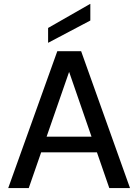

<svg xmlns="http://www.w3.org/2000/svg" viewBox="-20 -962 706 982"><path d="M22 0 273 -700H395L645 0H539L334 -593H333L127 0ZM138 -183 166 -263H495L523 -183ZM226 -743V-819L441 -942H442V-857Z"/></svg>

Font: DM Sans 28pt Medium
Style: Regular
Weight: 500
Version: Version 4.004;gftools[0.9.30]